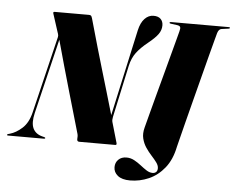

<svg xmlns="http://www.w3.org/2000/svg" viewBox="-113 -797 1289 1056"><g transform="rotate(5 531.0 -269.0)"><path d="M88 -136Q75 -81 89 -51.2Q103 -21.5 139.5 -12L151 -9Q157.5 -7.5 157.5 -4Q157.5 0 150.5 0H-47.5Q-53.5 0 -53.5 -3.5Q-53.5 -6.5 -47.5 -8.5L-38.5 -11Q-4.5 -20.5 28.8 -50.5Q62 -80.5 76 -138L178.5 -563.5Q180.5 -572 177.5 -580.8Q174.5 -589.5 172 -597.5L142.5 -689Q138.5 -700 148.5 -700H337.5Q343.5 -700 348 -697.8Q352.5 -695.5 356 -683.5Q381.5 -592.5 401 -525.2Q420.5 -458 437.2 -401.8Q454 -345.5 470.8 -288.5Q487.5 -231.5 508 -161.5L613 -639Q622.5 -681.5 643.8 -703.8Q665 -726 692.5 -726Q719 -726 732.2 -712.5Q745.5 -699 745.5 -677.5Q745.5 -651.5 729.5 -629Q713.5 -606.5 675 -575.5Q635 -543.5 612.5 -513.2Q590 -483 580.5 -440L518.5 -153.5Q514.5 -134.5 518 -123.5L550.5 -11Q553.5 0 544.5 0H345.5Q332 0 333.5 -16Q334.5 -26 334 -31.2Q333.5 -36.5 332.5 -41Q321 -81.5 303.8 -140.2Q286.5 -199 266.8 -267.8Q247 -336.5 226.5 -409Q206 -481.5 187.5 -549.5ZM1049 -662Q1048 -659 1038.8 -624.2Q1029.5 -589.5 1015 -534Q1000.5 -478.5 983.5 -412.2Q966.5 -346 949.2 -279.5Q932 -213 917.5 -156Q903 -99 893.8 -62Q884.5 -25 883 -19Q868.5 52.5 831.8 98.2Q795 144 745.2 165.8Q695.5 187.5 642 187.5Q597.5 187.5 574.2 168.8Q551 150 551 122Q551 96.5 567.8 80Q584.5 63.5 612.5 63.5Q635 63.5 655 74.2Q675 85 693 99.2Q711 113.5 728 124.5Q745 135.5 762.5 135.5Q774 135.5 781.5 128.5Q789 121.5 789 107.5Q789 92 777 75.8Q765 59.5 748.2 41.2Q731.5 23 716.5 0.8Q701.5 -21.5 694.8 -48.5Q688 -75.5 697 -109.5Q704.5 -138 717.5 -187.8Q730.5 -237.5 746.5 -297.2Q762.5 -357 778.8 -417.5Q795 -478 808.8 -529.8Q822.5 -581.5 831.5 -615Q840.5 -648.5 841.5 -653Q846.5 -670.5 843.2 -677.2Q840 -684 827 -686L790 -691Q783.5 -691.5 783.5 -696Q783.5 -700 790.5 -700H1110.5Q1116.5 -700 1116.5 -696.5Q1116.5 -692 1110 -691.5L1070.5 -686Q1056 -684 1049 -662Z"/></g></svg>

Font: Fraunces 144pt Black
Style: Italic
Weight: 900
Italic angle: -16°
Version: Version 1.000;[0bf87f6ff]